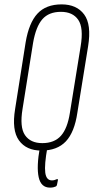

<svg xmlns="http://www.w3.org/2000/svg" viewBox="-20 -681 427 876"><path d="M208 175Q167 175 156.5 127.5Q146 80 162 -9Q163 -11 165 -12.5Q167 -14 169 -14L192 -12Q196 -12 196 -7Q182 71 186.5 106.5Q191 142 217 142Q223 142 228.5 140.5Q234 139 238 137Q241 135 243 136.5Q245 138 244 142L240 162Q239 168 234 170Q230 172 223.5 173.5Q217 175 208 175ZM169 6Q100 6 66.5 -40.5Q33 -87 49 -184L97 -488Q112 -577 151 -619Q190 -661 261 -661Q330 -661 364 -615Q398 -569 382 -470L333 -167Q320 -78 280.5 -36Q241 6 169 6ZM173 -28Q228 -28 258 -61.5Q288 -95 299 -167L348 -470Q362 -554 337 -590.5Q312 -627 258 -627Q203 -627 173.5 -593.5Q144 -560 131 -486L83 -185Q69 -101 94 -64.5Q119 -28 173 -28Z"/></svg>

Font: Sofia Sans Extra Condensed ExtraLight
Style: Italic
Weight: 250
Italic angle: -9°
Version: Version 4.100